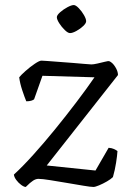

<svg xmlns="http://www.w3.org/2000/svg" viewBox="-20 -740 526 760"><path d="M82 0Q75 0 64 -8Q53 -16 44.5 -27.5Q36 -39 35 -49Q69 -80 111 -126.5Q153 -173 197 -227Q241 -281 282 -335Q323 -389 354 -434L148 -440L115 -347Q112 -344 104 -341.5Q96 -339 84 -339Q77 -356 68 -383Q59 -410 56 -434Q63 -443 81 -459Q99 -475 117.5 -487.5Q136 -500 144 -500Q149 -500 168.5 -498.5Q188 -497 214.5 -495Q241 -493 267.5 -491Q294 -489 314.5 -487Q335 -485 342 -485Q350 -485 365.5 -488.5Q381 -492 395 -495.5Q409 -499 412 -498Q425 -493 436 -475.5Q447 -458 447 -443L165 -85L358 -65L410 -155Q423 -154 431.5 -150Q440 -146 445 -142Q444 -125 439.5 -96Q435 -67 427 -39Q419 -31 403.5 -22Q388 -13 372.5 -6.5Q357 0 350 0Q339 0 309.5 -5Q280 -10 244.5 -16Q209 -22 178 -27Q147 -32 132 -32Q122 -32 111 -25Q100 -18 82 0ZM257 -609Q249 -609 236.5 -621Q224 -633 214.5 -648Q205 -663 205 -672Q205 -680 218 -691.5Q231 -703 247 -711.5Q263 -720 272 -720Q280 -720 292 -707.5Q304 -695 312.5 -680Q321 -665 321 -656Q321 -648 309.5 -637Q298 -626 282.5 -617.5Q267 -609 257 -609Z"/></svg>

Font: Texturina ExtraLight
Style: Regular
Weight: 200
Designer: Guillermo Torres Carreño
Foundry: Omnibus-Type
Version: Version 1.002; ttfautohint (v1.8.3)